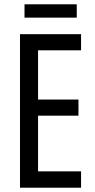

<svg xmlns="http://www.w3.org/2000/svg" viewBox="-20 -873 442 893"><path d="M357 0H73V-714H357V-639H157V-410H345V-335H157V-76H357ZM337 -853V-791H94V-853Z"/></svg>

Font: Noto Sans Bengali UI ExtraCondensed
Style: Regular
Weight: 400
Width: 2
Designer: Jelle Bosma - Monotype Design Team
Foundry: Monotype Imaging Inc.
Version: Version 2.003; ttfautohint (v1.8.4.7-5d5b)